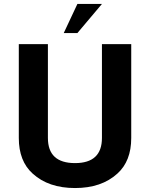

<svg xmlns="http://www.w3.org/2000/svg" viewBox="-20 -939 754 970"><path d="M495 -919 371 -772H302L371 -919ZM495 -716H643V-242Q643 -125 573 -62Q493 11 359 11Q225 11 145 -62Q75 -125 75 -242V-716H222V-242Q222 -115 359 -115Q495 -115 495 -242Z"/></svg>

Font: Almarai Bold
Style: Regular
Weight: 700
Designer: Boutros International 2019
Foundry: Created by Boutros International 2019
Version: Version 1.10